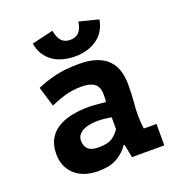

<svg xmlns="http://www.w3.org/2000/svg" viewBox="-129 -811 859 926"><g transform="rotate(-20 300.0 -348.0)"><path d="M90 -466Q130 -484 182.5 -497Q235 -510 307 -510Q359 -510 395.5 -497.5Q432 -485 454.5 -462Q477 -439 487 -407Q497 -375 497 -335Q497 -284 493.5 -248Q490 -212 490 -184Q490 -163 492 -137Q494 -123 495 -110H560V0H394L381 -68H376Q356 -37 319 -14.5Q282 8 219 8Q144 8 100 -32Q56 -72 56 -138Q56 -180 71.5 -210.5Q87 -241 116.5 -260.5Q146 -280 187.5 -289.5Q229 -299 280 -299Q298 -299 318 -297Q338 -295 367 -293Q369 -303 369 -313V-332Q369 -370 347 -386.5Q325 -403 282 -403Q231 -403 190 -390Q149 -377 121 -364ZM261 -99Q309 -99 333 -116.5Q357 -134 368 -154V-214Q358 -216 338 -218.5Q318 -221 295 -221Q276 -221 257 -217.5Q238 -214 223 -206.5Q208 -199 199 -187Q190 -175 190 -158Q190 -130 206.5 -114.5Q223 -99 261 -99ZM242 -704Q249 -665 265.5 -649Q282 -633 308 -633Q336 -633 352.5 -649Q369 -665 375 -703L474 -678Q462 -613 415 -581.5Q368 -550 305 -550Q274 -550 245 -557Q216 -564 193 -579.5Q170 -595 154 -619Q138 -643 132 -678Z"/></g></svg>

Font: PT Mono
Style: Bold
Weight: 700
Monospace: yes
Designer: A.Korolkova, I.Chaeva
Foundry: ParaType Ltd
Version: Version 1.000 OFL